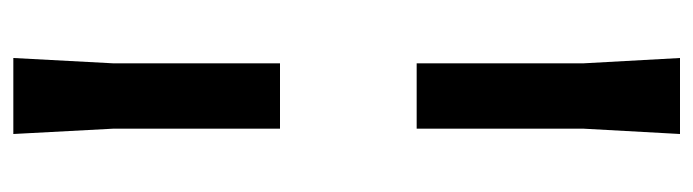

<svg xmlns="http://www.w3.org/2000/svg" viewBox="-396 -444 1040 288"><g transform="rotate(90 124.0 -300.0)"><path d="M75 -655 67 -800H181L173 -655V-405H75ZM75 50V-200H173V50L181 200H67Z"/></g></svg>

Font: Farro Medium
Style: Regular
Weight: 500
Designer: Aceler Chua
Foundry: Grayscale Limited
Version: Version 1.101